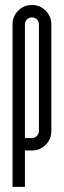

<svg xmlns="http://www.w3.org/2000/svg" viewBox="-20 -591 251 754"><path d="M77.9 -48.7H105.4Q116.6 -48.7 124.7 -56.9Q132.9 -65 132.9 -76.2V-495.2Q132.9 -506.9 124.7 -514.8Q116.6 -522.7 105.4 -522.7Q94.1 -522.7 86 -514.8Q77.9 -506.9 77.9 -495.2ZM29.2 -495.2Q29.2 -526.9 51.4 -549.1Q73.7 -571.4 105.4 -571.4Q137 -571.4 159.3 -549.1Q181.6 -526.9 181.6 -495.2V-76.2Q181.6 -44.6 159.3 -22.3Q137 0 105.4 0H77.9V142.9H29.2Z"/></svg>

Font: Marapfhont
Style: Book
Weight: 400
Version: Version 0.15